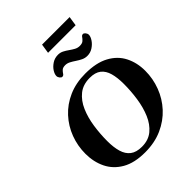

<svg xmlns="http://www.w3.org/2000/svg" viewBox="-296 -1241 1412 1412"><g transform="rotate(-45 410.0 -534.5)"><path d="M373 14.2Q262.7 14.2 192.4 -26.4Q122.1 -66.9 88.4 -135.7Q54.7 -204.6 54.7 -289.1Q54.7 -371.1 83 -446.3Q111.3 -521.5 165.3 -580.3Q219.2 -639.2 296.4 -673.3Q373.5 -707.5 471.2 -707.5Q585 -707.5 657.2 -668.2Q729.5 -628.9 763.7 -561.5Q797.9 -494.1 797.9 -410.2Q797.9 -328.1 769 -252Q740.2 -175.8 685.3 -116Q630.4 -56.2 551.8 -21Q473.1 14.2 373 14.2ZM385.7 -31.7Q454.1 -31.7 499 -69.1Q543.9 -106.4 570.1 -168Q596.2 -229.5 607.2 -304Q618.2 -378.4 618.2 -452.6Q618.2 -518.6 605 -565.4Q591.8 -612.3 560.1 -637.2Q528.3 -662.1 472.2 -662.1Q401.9 -662.1 355.7 -625Q309.6 -587.9 283 -526.4Q256.3 -464.8 245.4 -390.4Q234.4 -315.9 234.4 -241.7Q234.4 -176.3 248.3 -129.2Q262.2 -82 295.2 -56.9Q328.1 -31.7 385.7 -31.7ZM574.2 -788.1Q550.8 -788.1 529.5 -798.3Q508.3 -808.6 488.5 -822Q468.8 -835.4 449.5 -845.5Q430.2 -855.5 410.6 -855.5Q385.3 -855.5 373.5 -844Q361.8 -832.5 354.7 -821Q347.7 -809.6 335.4 -809.6Q326.2 -809.6 317.1 -821Q308.1 -832.5 308.1 -844.7Q308.1 -863.8 323.2 -887.7Q338.4 -911.6 365.5 -929.4Q392.6 -947.3 427.2 -947.3Q450.7 -947.3 470.5 -937Q490.2 -926.8 509 -913.3Q527.8 -899.9 546.6 -889.6Q565.4 -879.4 586.4 -879.4Q612.8 -879.4 625.2 -890.9Q637.7 -902.3 645.3 -913.8Q652.8 -925.3 664.6 -925.3Q673.8 -925.3 682.9 -914.1Q691.9 -902.8 691.9 -890.1Q691.9 -871.6 676 -847.4Q660.2 -823.2 633.5 -805.7Q606.9 -788.1 574.2 -788.1ZM385.7 -1008.8 397 -1082.5H683.6L672.4 -1008.8Z"/></g></svg>

Font: Gelasio
Style: Italic
Weight: 400
Italic angle: -8.5°
Designer: Eben Sorkin
Foundry: Eben Sorkin
Version: Version 1.008